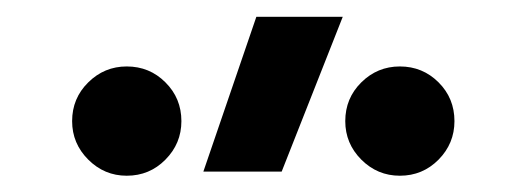

<svg xmlns="http://www.w3.org/2000/svg" viewBox="-20 -815 626 230"><path d="M223.6 -609.4 287.1 -794.9H390.6L317.4 -609.4ZM131.8 -604.5Q105 -604.5 85.7 -623.8Q66.4 -643.1 66.4 -669.9Q66.4 -697.3 85.7 -716.3Q105 -735.4 131.8 -735.4Q159.2 -735.4 178.2 -716.3Q197.3 -697.3 197.3 -669.9Q197.3 -643.1 178.2 -623.8Q159.2 -604.5 131.8 -604.5ZM459 -604.5Q432.1 -604.5 412.8 -623.8Q393.6 -643.1 393.6 -669.9Q393.6 -697.3 412.8 -716.3Q432.1 -735.4 459 -735.4Q486.3 -735.4 505.4 -716.3Q524.4 -697.3 524.4 -669.9Q524.4 -643.1 505.4 -623.8Q486.3 -604.5 459 -604.5Z"/></svg>

Font: Cascadia Mono
Style: Regular
Weight: 400
Monospace: yes
Designer: Aaron Bell
Foundry: Saja Typeworks
Version: Version 2404.023